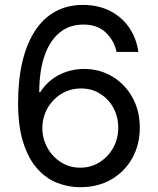

<svg xmlns="http://www.w3.org/2000/svg" viewBox="-20 -758 648 788"><path d="M309.1 10.3Q258.8 10.3 212.9 -8.3Q167 -26.9 131.3 -67.6Q95.7 -108.4 75 -174.3Q54.2 -240.2 54.2 -335Q54.2 -429.7 71.8 -504.2Q89.4 -578.6 123.3 -630.9Q157.2 -683.1 206.8 -710.4Q256.3 -737.8 320.8 -737.8Q382.3 -737.8 430.7 -713.6Q479 -689.5 509.3 -646Q539.6 -602.5 547.9 -544.9H458.5Q447.3 -594.2 412.8 -625.7Q378.4 -657.2 322.3 -657.2Q264.2 -657.2 223.6 -623.3Q183.1 -589.4 162.1 -527.1Q141.1 -464.8 141.1 -379.4H145Q163.6 -409.2 191.2 -430.7Q218.8 -452.1 253.2 -463.6Q287.6 -475.1 325.7 -475.1Q389.2 -475.1 440.9 -444.1Q492.7 -413.1 523.2 -358.6Q553.7 -304.2 553.7 -233.9Q553.7 -165 523.2 -109.6Q492.7 -54.2 437.7 -22Q382.8 10.3 309.1 10.3ZM309.1 -69.8Q353 -69.8 388.4 -92Q423.8 -114.3 444.6 -151.4Q465.3 -188.5 465.3 -233.9Q465.3 -278.8 445.3 -315.4Q425.3 -352.1 390.6 -373.5Q356 -395 312 -395Q278.8 -395 250 -382.3Q221.2 -369.6 199.5 -346.9Q177.7 -324.2 165.8 -294.9Q153.8 -265.6 153.8 -232.9Q153.8 -189.5 174.1 -152.3Q194.3 -115.2 229.7 -92.5Q265.1 -69.8 309.1 -69.8Z"/></svg>

Font: Inter 20pt
Style: Regular
Weight: 400
Version: Version 4.001;git-66647c0bb